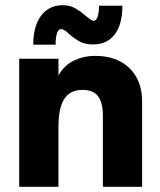

<svg xmlns="http://www.w3.org/2000/svg" viewBox="-20 -719 616 739"><path d="M54 -493H205V-429Q228 -469 265.5 -486.5Q303 -504 345 -504Q430 -504 478.5 -456.5Q527 -409 527 -328V0H376V-272Q376 -324 357.5 -348.5Q339 -373 298 -373Q250 -373 227.5 -338.5Q205 -304 205 -230V0H54ZM246 -588Q227 -607 215 -607Q205 -607 199.5 -591.5Q194 -576 194 -547H108Q108 -619 138.5 -659Q169 -699 222 -699Q248 -699 268 -688Q288 -677 310 -658Q318 -651 326.5 -645Q335 -639 341 -639Q350 -639 355.5 -654Q361 -669 361 -697H451Q451 -625 421.5 -586.5Q392 -548 339 -548Q308 -548 288 -558.5Q268 -569 246 -588Z"/></svg>

Font: Hanken Grotesk Black
Style: Regular
Weight: 900
Designer: Alfredo Marco Pradil
Foundry: Hanken Design Co.
Version: Version 3.014